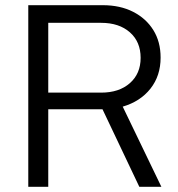

<svg xmlns="http://www.w3.org/2000/svg" viewBox="-20 -720 687 740"><path d="M89 0V-700H376Q443 -700 493 -674.5Q543 -649 571 -604Q599 -559 599 -498Q599 -428 560 -378.5Q521 -329 453 -309L602 0H517L375 -299H166V0ZM166 -363H370Q439 -363 480.5 -399.5Q522 -436 522 -497Q522 -559 480.5 -595.5Q439 -632 370 -632H166Z"/></svg>

Font: Red Hat Text VF
Style: Regular
Weight: 400
Designer: Pentagram, MCKL
Foundry: Pentagram, MCKL
Version: Version 1.023